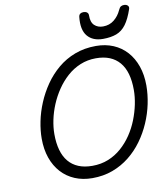

<svg xmlns="http://www.w3.org/2000/svg" viewBox="-117 -1234 1158 1347"><g transform="rotate(-10 462.5 -560.0)"><path d="M431 19Q363 19 307 -4.5Q251 -28 211 -72Q171 -116 149.5 -177.5Q128 -239 128 -315Q128 -373 141 -437.5Q154 -502 181 -566.5Q208 -631 248 -689Q288 -747 342 -792.5Q396 -838 464.5 -864Q533 -890 615 -890Q683 -890 738.5 -866.5Q794 -843 833.5 -799Q873 -755 894.5 -693.5Q916 -632 916 -556Q916 -492 902 -425Q888 -358 860 -293.5Q832 -229 791 -172.5Q750 -116 696 -73Q642 -30 576 -5.5Q510 19 431 19ZM446 -66Q508 -66 560 -87Q612 -108 654 -145Q696 -182 728 -229.5Q760 -277 781 -330.5Q802 -384 813 -437.5Q824 -491 824 -540Q824 -605 810 -654.5Q796 -704 767.5 -737.5Q739 -771 697.5 -788Q656 -805 600 -805Q540 -805 488 -783.5Q436 -762 394 -724.5Q352 -687 319.5 -639Q287 -591 265 -538Q243 -485 232 -432Q221 -379 221 -331Q221 -267 235 -217.5Q249 -168 277 -134.5Q305 -101 347 -83.5Q389 -66 446 -66ZM674 -930Q601 -930 563.5 -975Q526 -1020 536 -1111Q538 -1126 547 -1132.5Q556 -1139 571 -1139Q586 -1139 595.5 -1131.5Q605 -1124 605 -1111Q604 -1061 628 -1038.5Q652 -1016 689 -1016Q735 -1016 768 -1042.5Q801 -1069 819 -1109Q827 -1127 836 -1133Q845 -1139 859 -1139Q876 -1139 885.5 -1129.5Q895 -1120 890 -1105Q867 -1037 838.5 -998.5Q810 -960 770 -945Q730 -930 674 -930Z"/></g></svg>

Font: Playwrite DK Loopet
Style: Regular
Weight: 400
Designer: Veronika Burian, José Scaglione
Foundry: TypeTogether
Version: Version 1.002